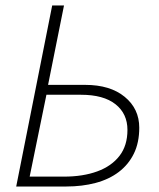

<svg xmlns="http://www.w3.org/2000/svg" viewBox="-20 -679 580 699"><path d="M39 0 170 -659H213L155 -370H290Q381 -370 434 -326.5Q487 -283 487 -214Q487 -160 467.5 -120Q448 -80 412.5 -53Q377 -26 328 -13Q279 0 221 0ZM88 -36H213Q282 -36 334 -55Q386 -74 415 -111.5Q444 -149 444 -206Q444 -265 400.5 -299.5Q357 -334 275 -334H149Z"/></svg>

Font: Source Sans 3 Light
Style: Italic
Weight: 300
Italic angle: -11°
Designer: Paul D. Hunt
Foundry: Adobe
Version: Version 3.046;hotconv 1.0.118;makeotfexe 2.5.65603